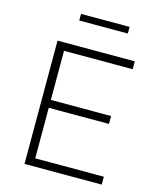

<svg xmlns="http://www.w3.org/2000/svg" viewBox="-126 -947 850 1035"><g transform="rotate(15 299.5 -430.0)"><path d="M111 0V-688H542V-644H159V-370H495V-326H159V-44H542V0ZM196 -823V-860H467V-823Z"/></g></svg>

Font: Saira Thin ExtraLight
Style: Regular
Weight: 250
Version: Version 1.101